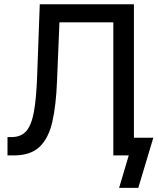

<svg xmlns="http://www.w3.org/2000/svg" viewBox="-20 -748 758 924"><path d="M16.1 0V-88.4H37.6Q82 -88.9 106.9 -117.7Q131.8 -146.5 143.3 -210.4Q154.8 -274.4 158.7 -380.4L171.4 -727.5H624.5V0H525.4V-640.6H266.1L254.4 -357.9Q250 -242.2 231.9 -162.4Q213.9 -82.5 170.4 -41.3Q127 0 45.4 0ZM553.2 156.2 599.6 0H566.9V-85H717.8L645.5 156.2Z"/></svg>

Font: Inter Cardless Tabular
Style: Regular
Weight: 400
Designer: Rasmus Andersson
Foundry: rsms
Version: Version 4.000;git-4fc901f